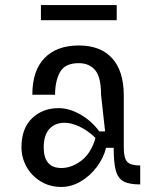

<svg xmlns="http://www.w3.org/2000/svg" viewBox="-20 -730 640 760"><path d="M65 -147Q65 -222 107 -262Q149 -302 212 -302Q254 -302 298 -277Q342 -252 373 -210H396L380 -355Q380 -425 356.5 -452.5Q333 -480 292 -480Q237 -480 217.5 -444.5Q198 -409 198 -355H108Q108 -451 156.5 -500.5Q205 -550 292 -550Q377 -550 423 -500.5Q469 -451 470 -355V-145Q470 -104 483.5 -89.5Q497 -75 535 -75V0Q491 0 469 -12Q447 -24 438.5 -54.5Q430 -85 430 -145H400Q390 -105 363 -69Q336 -33 299 -11.5Q262 10 223 10Q177 10 141 -12Q105 -34 85 -70Q65 -106 65 -147ZM223 -65Q264 -65 302.5 -94.5Q341 -124 358 -184Q327 -214 294.5 -229Q262 -244 236 -244Q197 -244 175 -219Q153 -194 153 -147Q153 -65 223 -65ZM142 -710H442V-650H142Z"/></svg>

Font: Sligoil Micro
Style: Regular
Weight: 400
Designer: Ariel Martín Pérez
Foundry: Igor Stepanchenko
Version: Version 1.001